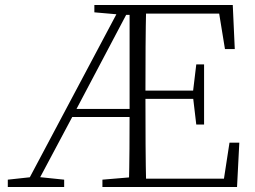

<svg xmlns="http://www.w3.org/2000/svg" viewBox="-20 -743 1015 763"><path d="M492 0Q494 -77 494.5 -152Q495 -227 495 -293V-723H561Q559 -641 558.5 -556Q558 -471 558 -377V-357Q558 -255 558.5 -169Q559 -83 561 0ZM11 0V-29L112 -40H129L235 -29V0ZM760 -248 747 -358V-379L760 -487H791V-248ZM874 -548 851 -689H527V-723H905L913 -548ZM527 0V-33H870L892 -176H931L922 0ZM355 -694V-723H527V-684H469ZM387 0V-29L517 -40H527V0ZM78 0 462 -723H502L275 -293L119 0ZM253 -278 255 -310H527V-278ZM527 -350V-383H765V-350Z"/></svg>

Font: Noto Serif HK ExtraLight
Style: Regular
Weight: 200
Designer: Ryoko NISHIZUKA 西塚涼子 (kana & ideographs); Frank Grießhammer (Latin, Greek & Cyrillic); Wenlong ZHANG 张文龙 (bopomofo); San
Foundry: Adobe
Version: Version 2.002-H1;hotconv 1.1.0;makeotfexe 2.6.0